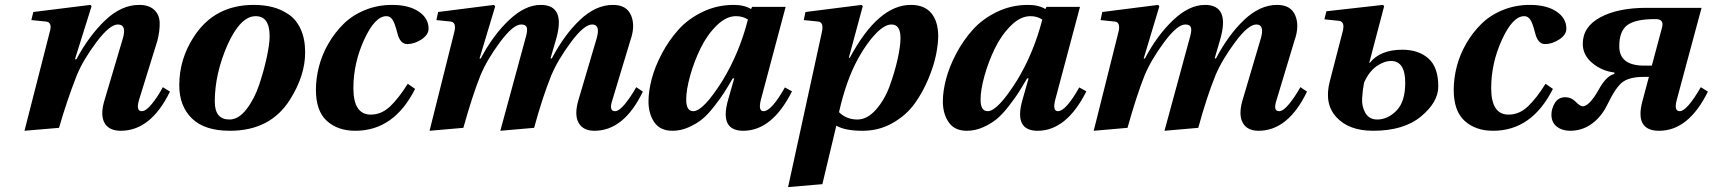

<svg xmlns="http://www.w3.org/2000/svg" viewBox="-20 -522 6994 784"><path d="M80 12 183 -391Q195 -431 168 -434L108 -440L116 -473L349 -502L354 -497L286 -280H292Q344 -377 410 -439.5Q476 -502 548 -502Q588 -502 609.5 -482Q631 -462 632 -429.5Q633 -397 623 -357L548 -115Q534 -68 559 -68Q576 -68 600 -97.5Q624 -127 645 -166L674 -148Q596 12 473 12Q426 12 407.5 -19Q389 -50 405 -107L481 -363Q499 -422 461 -422Q428 -422 373.5 -349.5Q319 -277 293 -213Q253 -111 221 0Z M712 -174Q712 -280 771 -371Q855 -502 1016 -502Q1058 -502 1093 -493Q1128 -484 1159 -463Q1190 -442 1208 -402.5Q1226 -363 1226 -308Q1226 -213 1164 -115Q1084 12 919 12Q815 12 763.5 -38.5Q712 -89 712 -174ZM857 -107Q857 -34 917 -34Q954 -34 986.5 -76Q1019 -118 1038.5 -176.5Q1058 -235 1069.5 -289Q1081 -343 1081 -374Q1081 -456 1024 -456Q962 -456 909 -339Q857 -220 857 -107Z M1270 -155Q1270 -202 1282.5 -250.5Q1295 -299 1321 -344Q1347 -389 1383 -424.5Q1419 -460 1470.5 -481Q1522 -502 1581 -502Q1649 -502 1689.5 -475Q1730 -448 1730 -405Q1730 -380 1701 -361Q1672 -342 1643 -342Q1613 -342 1602 -389Q1592 -428 1582.5 -442Q1573 -456 1558 -456Q1511 -456 1467 -360Q1423 -264 1423 -162Q1423 -54 1494 -54Q1538 -54 1573.5 -88Q1609 -122 1645 -180L1675 -159Q1589 12 1431 12Q1359 12 1314.5 -28.5Q1270 -69 1270 -155Z M1734 12 1835 -391Q1845 -431 1820 -434L1762 -440L1769 -473L1997 -502L2002 -496L1938 -283H1943Q1993 -378 2058.5 -440Q2124 -502 2188 -502Q2293 -502 2249 -356L2228 -284L2233 -283Q2284 -380 2348.5 -441Q2413 -502 2483 -502Q2539 -502 2557 -459Q2575 -416 2554 -357L2481 -115Q2465 -68 2491 -68Q2508 -68 2532 -97.5Q2556 -127 2578 -166L2605 -148Q2528 12 2407 12Q2362 12 2343.5 -19Q2325 -50 2340 -107L2416 -364Q2433 -422 2398 -422Q2365 -422 2311.5 -350Q2258 -278 2231 -214Q2194 -122 2161 0L2023 12L2128 -374Q2135 -400 2130.5 -411Q2126 -422 2108 -422Q2075 -422 2021 -349Q1967 -276 1941 -212Q1909 -132 1872 0Z M2628 -108Q2628 -149 2641 -199Q2654 -249 2682.5 -303Q2711 -357 2750.5 -401Q2790 -445 2849 -473.5Q2908 -502 2976 -502Q3019 -502 3047 -485L3051 -494H3188L3087 -115Q3075 -68 3098 -68Q3130 -68 3185 -165L3214 -149Q3133 12 3015 12Q2917 12 2953 -114L2978 -202H2972Q2951 -166 2937 -144Q2923 -122 2897 -88.5Q2871 -55 2848 -36Q2825 -17 2792.5 -2.5Q2760 12 2726 12Q2676 12 2652 -22.5Q2628 -57 2628 -108ZM2782 -115Q2782 -68 2811 -68Q2852 -68 2931 -194Q2999 -306 3034 -442Q3014 -456 2985 -456Q2945 -456 2906 -417.5Q2867 -379 2840.5 -324.5Q2814 -270 2798 -212.5Q2782 -155 2782 -115Z M3198 242 3336 -391Q3345 -431 3321 -434L3262 -440L3269 -473L3498 -502L3503 -497L3446 -286H3450Q3566 -502 3699 -502Q3755 -502 3783 -468Q3811 -434 3811 -374Q3811 -344 3802.5 -300Q3794 -256 3771 -200.5Q3748 -145 3714.5 -98.5Q3681 -52 3625.5 -20Q3570 12 3502 12Q3430 12 3395 -9L3338 230ZM3406 -64Q3436 -34 3481 -34Q3521 -34 3556.5 -74Q3592 -114 3612.5 -170Q3633 -226 3645 -279.5Q3657 -333 3657 -367Q3657 -422 3620 -422Q3592 -422 3555.5 -384Q3519 -346 3484 -283Q3435 -194 3406 -64Z M3830 -108Q3830 -149 3843 -199Q3856 -249 3884.5 -303Q3913 -357 3952.5 -401Q3992 -445 4051 -473.5Q4110 -502 4178 -502Q4221 -502 4249 -485L4253 -494H4390L4289 -115Q4277 -68 4300 -68Q4332 -68 4387 -165L4416 -149Q4335 12 4217 12Q4119 12 4155 -114L4180 -202H4174Q4153 -166 4139 -144Q4125 -122 4099 -88.5Q4073 -55 4050 -36Q4027 -17 3994.5 -2.5Q3962 12 3928 12Q3878 12 3854 -22.5Q3830 -57 3830 -108ZM3984 -115Q3984 -68 4013 -68Q4054 -68 4133 -194Q4201 -306 4236 -442Q4216 -456 4187 -456Q4147 -456 4108 -417.5Q4069 -379 4042.5 -324.5Q4016 -270 4000 -212.5Q3984 -155 3984 -115Z M4446 12 4547 -391Q4557 -431 4532 -434L4474 -440L4481 -473L4709 -502L4714 -496L4650 -283H4655Q4705 -378 4770.5 -440Q4836 -502 4900 -502Q5005 -502 4961 -356L4940 -284L4945 -283Q4996 -380 5060.5 -441Q5125 -502 5195 -502Q5251 -502 5269 -459Q5287 -416 5266 -357L5193 -115Q5177 -68 5203 -68Q5220 -68 5244 -97.5Q5268 -127 5290 -166L5317 -148Q5240 12 5119 12Q5074 12 5055.5 -19Q5037 -50 5052 -107L5128 -364Q5145 -422 5110 -422Q5077 -422 5023.5 -350Q4970 -278 4943 -214Q4906 -122 4873 0L4735 12L4840 -374Q4847 -400 4842.5 -411Q4838 -422 4820 -422Q4787 -422 4733 -349Q4679 -276 4653 -212Q4621 -132 4584 0Z M5388 -443 5396 -476 5627 -502 5632 -497 5571 -265H5573Q5616 -319 5706 -319Q5772 -319 5812.5 -283.5Q5853 -248 5853 -169Q5853 -105 5782.5 -46.5Q5712 12 5587 12Q5488 12 5437 -43.5Q5386 -99 5410 -190L5462 -391Q5474 -434 5447 -437ZM5604 -34Q5646 -34 5682 -70Q5718 -106 5718 -184Q5718 -273 5660 -273Q5632 -273 5601.5 -252Q5571 -231 5550 -185Q5544 -154 5542 -120.5Q5540 -87 5555.5 -60.5Q5571 -34 5604 -34Z M5916 -155Q5916 -202 5928.5 -250.5Q5941 -299 5967 -344Q5993 -389 6029 -424.5Q6065 -460 6116.5 -481Q6168 -502 6227 -502Q6295 -502 6335.5 -475Q6376 -448 6376 -405Q6376 -380 6347 -361Q6318 -342 6289 -342Q6259 -342 6248 -389Q6238 -428 6228.5 -442Q6219 -456 6204 -456Q6157 -456 6113 -360Q6069 -264 6069 -162Q6069 -54 6140 -54Q6184 -54 6219.5 -88Q6255 -122 6291 -180L6321 -159Q6235 12 6077 12Q6005 12 5960.5 -28.5Q5916 -69 5916 -155Z M6315 -54Q6315 -78 6329 -101.5Q6343 -125 6372 -125Q6396 -125 6414 -106.5Q6432 -88 6443 -88Q6469 -88 6507 -154Q6539 -213 6572 -220V-226Q6521 -232 6482 -264.5Q6443 -297 6443 -343Q6443 -413 6515 -451.5Q6587 -490 6702 -490H6928L6827 -115Q6814 -68 6839 -68Q6868 -68 6925 -166L6954 -148Q6875 12 6755 12Q6655 12 6686 -107L6713 -208H6691Q6635 -208 6606.5 -187.5Q6578 -167 6544 -96Q6520 -46 6480.5 -17Q6441 12 6391 12Q6359 12 6337 -5Q6315 -22 6315 -54ZM6592 -333Q6592 -254 6694 -254H6725L6767 -411Q6775 -444 6741 -444H6737Q6658 -444 6625 -419.5Q6592 -395 6592 -333Z"/></svg>

Font: Heuristica
Style: Bold Italic
Weight: 700
Italic angle: -13°
Version: Version 1.0.2